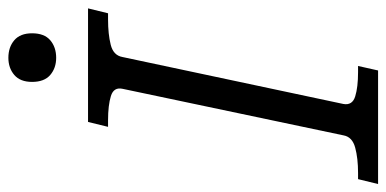

<svg xmlns="http://www.w3.org/2000/svg" viewBox="-278 -688 945 470"><g transform="rotate(-90 195.0 -452.5)"><path d="M99 -84 213 -625Q218 -647 195.5 -654Q173 -661 136 -661H120L132 -710H410L398 -661H383Q347 -661 321 -654.5Q295 -648 291 -626L176 -85Q172 -63 194.5 -56Q217 -49 254 -49H269L258 0H-20L-8 -49H7Q43 -49 69 -56Q95 -63 99 -84ZM289 -788Q315 -788 332 -802.5Q349 -817 349 -847Q349 -876 332 -890.5Q315 -905 289 -905Q264 -905 247 -890.5Q230 -876 230 -847Q230 -817 247 -802.5Q264 -788 289 -788Z"/></g></svg>

Font: Roboto Serif Light
Style: Italic
Weight: 300
Italic angle: -10°
Version: Version 1.007